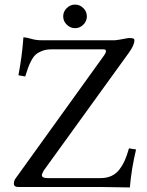

<svg xmlns="http://www.w3.org/2000/svg" viewBox="-20 -822 644 844"><path d="M273.4 -713.6Q257.8 -729 257.8 -750Q257.8 -771 273.4 -786.4Q289.1 -801.8 310.1 -801.8Q331.1 -801.8 346.4 -786.4Q361.8 -771 361.8 -750Q361.8 -729 346.4 -713.6Q331.1 -698.2 310.1 -698.2Q289.1 -698.2 273.4 -713.6ZM550.8 2Q451.2 0 424.3 0H60.1Q41 0 41 -15.1Q41 -27.8 48.8 -38.1L438 -579.1Q445.8 -589.8 445.8 -597.2Q445.8 -605 436 -605H205.1Q183.1 -605 166.3 -598.6Q149.4 -592.3 138.7 -583.5Q127.9 -574.7 118.4 -557.1Q108.9 -539.6 103.8 -525.1Q98.6 -510.7 90.8 -485.8L61 -491.2Q77.1 -575.2 83 -658.2Q98.1 -657.2 118.2 -651.1Q138.2 -645 164.1 -645H484.9Q501 -646.5 521.5 -650.6Q542 -654.8 547.9 -654.8Q561.5 -654.8 566.2 -652.6Q570.8 -650.4 570.8 -645Q570.8 -624 546.9 -590.8L171.9 -71.8Q164.1 -57.6 164.1 -51.8Q164.1 -39.1 189 -39.1H421.9Q449.2 -39.1 470.2 -48.8Q491.2 -58.6 505.6 -77.9Q520 -97.2 529.3 -118.7Q538.6 -140.1 546.9 -169.9L578.1 -165Q557.6 -79.1 550.8 2Z"/></svg>

Font: Linux Libertine G
Style: Regular
Weight: 400
Designer: Philipp H. Poll
Foundry: Philipp H. Poll
Version: Version 4.7.5